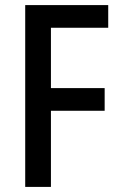

<svg xmlns="http://www.w3.org/2000/svg" viewBox="-20 -734 475 754"><path d="M180 0H79V-714H405V-625H180V-388H391V-299H180Z"/></svg>

Font: Noto Sans Malayalam Condensed Medium
Style: Regular
Weight: 500
Width: 3
Designer: Jelle Bosma - Monotype Design Team
Foundry: Monotype Imaging Inc.
Version: Version 2.104; ttfautohint (v1.8.4.7-5d5b)